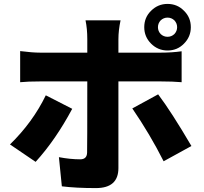

<svg xmlns="http://www.w3.org/2000/svg" viewBox="-20 -895 1040 981"><path d="M801 -791Q787 -776 787 -756Q787 -736 801 -721Q816 -707 836 -707Q856 -707 871 -721Q885 -736 885 -756Q885 -776 871 -791Q856 -805 836 -805Q816 -805 801 -791ZM752 -672Q717 -707 717 -756Q717 -806 752 -840Q787 -875 836 -875Q886 -875 920 -840Q955 -806 955 -756Q955 -707 920 -672Q886 -637 836 -637Q787 -637 752 -672ZM349 -339Q264 -180 162 -68L31 -157Q147 -270 214 -408ZM585 -479V-36Q585 66 470 66Q368 66 296 57L281 -92Q339 -81 390 -81Q424 -81 425 -115Q426 -141 426 -479H186Q122 -479 83 -475V-634Q145 -626 186 -626H426V-695Q426 -748 417 -791H596Q585 -740 585 -694V-626H800Q859 -626 908 -633V-475Q863 -479 801 -479ZM788 -413Q856 -323 958 -149L816 -71Q747 -208 656 -341Z"/></svg>

Font: Source Han Sans CN Heavy
Style: Bold
Weight: 900
Designer: Ryoko NISHIZUKA (kana & ideographs); Paul D. Hunt (Latin, Greek & Cyrillic); Wenlong ZHANG (bopomofo); Sandoll Communica
Foundry: Adobe Systems Incorporated
Version: Version 1.000;PS 1;hotconv 1.0.78;makeotf.lib2.5.61930